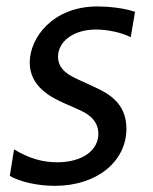

<svg xmlns="http://www.w3.org/2000/svg" viewBox="-20 -572 481 602"><path d="M152 10.7C284.1 10.7 376.4 -66.1 376.4 -168.3C376.4 -252.8 313.9 -282 270.6 -301.8L227.3 -321.7C201 -333.8 161.9 -351.6 161.9 -394.2C161.9 -440.3 208.1 -479.4 281.2 -479.4C318.2 -479.4 362.9 -469.5 389.9 -455.3L403.4 -534.8C370 -546.9 318.9 -551.8 285.5 -551.8C145.6 -551.8 73.2 -453.8 73.2 -375.7C73.2 -299 142.8 -265.6 182.5 -247.9L225.9 -228.7C245 -220.2 288.4 -201 288.4 -152.7C288.4 -100.1 237.9 -63.2 159.1 -63.2C112.2 -63.2 69.6 -76 24.1 -103.7L10.7 -20.6C42.6 -1.4 99.4 10.7 152 10.7Z"/></svg>

Font: TID UI
Style: Italic
Weight: 400
Italic angle: -9.39999°
Designer: The TID Project Authors
Foundry: Bakken & Bæck
Version: Version 1.001;hotconv 1.0.109;makeotfexe 2.5.65596